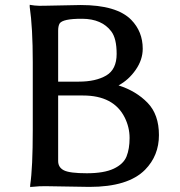

<svg xmlns="http://www.w3.org/2000/svg" viewBox="-20 -767 747 798"><path d="M103.5 -738.3V-747.1L109.4 -746.1L124 -744.1Q139.6 -742.2 168.9 -743.2L315.4 -746.1Q464.8 -746.1 525.4 -684.6Q573.2 -635.7 573.2 -564.5Q573.2 -518.6 543.9 -476.6Q514.6 -434.6 472.7 -412.1Q545.9 -388.7 593.3 -339.8Q640.6 -291 640.6 -205.6Q640.6 -120.1 583 -61.5Q512.7 9.8 351.6 9.8L168.9 6.8Q138.7 6.8 124 8.8L110.4 9.8L105.5 10.7V2Q116.2 -70.3 116.2 -226.6V-508.8Q116.2 -652.3 103.5 -738.3ZM221.7 -97.7Q221.7 -71.3 245.6 -59.1Q269.5 -46.9 340.8 -46.9Q412.1 -46.9 452.6 -65.9Q493.2 -85 505.9 -116.7Q518.6 -148.4 518.6 -193.4Q518.6 -238.3 498 -279.3Q452.1 -370.1 325.2 -370.1H221.7ZM221.7 -427.7H307.6Q377.9 -427.7 421.4 -453.1Q464.8 -478.5 464.8 -543Q464.8 -607.4 442.4 -636.7Q403.3 -688.5 321.8 -689Q240.2 -689.5 227.5 -668.9Q221.7 -658.2 221.7 -639.6Z"/></svg>

Font: GenEi LateMin P v2
Style: Medium
Weight: 500
Designer: o_tamon (Modified)
Foundry: o_tamon / Adobe Systems Incorporated / FONT 910 / Philipp H. Poll
Version: Version 2.1;Original Version 1.004